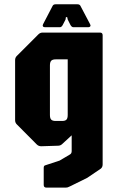

<svg xmlns="http://www.w3.org/2000/svg" viewBox="-20 -702 549 896"><path d="M196.5 173.5Q184 173.5 184 161V81Q184 71 191 69.5L258 47.5L307 18.5Q314.5 14 314.5 3V-70.5L271 -30.5Q262.5 -22 251 -22L172 -19.5Q160.5 -19.5 152 -27.5L59 -121Q50.5 -129 50.5 -141V-421.5Q50.5 -433.5 59 -441.5L159 -541.5Q167.5 -550 179 -550H446.5Q459 -550 459 -537.5V65Q459 78 450.5 85L387 128L307 167.5Q300 171 296.2 172.2Q292.5 173.5 284 173.5ZM240 -137.5H269.5Q284.5 -137.5 290.2 -143.8Q296 -150 296 -165.5V-425H240.5Q225 -425 219 -418.5Q213 -412 213 -397V-165.5Q213 -150 219 -143.8Q225 -137.5 240 -137.5ZM189.5 -575Q183 -575 180.5 -579Q178 -583 181 -589L225 -673.5Q228.5 -682 239.5 -682H341.5Q352.5 -682 356 -673.5L400.5 -589Q404 -583 401.2 -579Q398.5 -575 392.5 -575H322.5Q315 -575 309 -585L296 -611L293.5 -622H287.5L286 -611L272.5 -585Q267 -575 259.5 -575Z"/></svg>

Font: Jaro 24pt
Style: Regular
Weight: 400
Designer: Agyei Archer, Celine Hurka, Mirko Velimirović
Version: Version 1.000